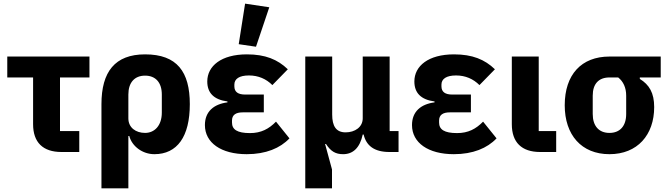

<svg xmlns="http://www.w3.org/2000/svg" viewBox="-20 -836 3676 1056"><path d="M416 0V-115H310V-410H472V-525H20V-410H162V-153C162 -53 216 0 318 0Z M538 200H686V-88H691C706 -31 764 12 829 12C955 12 1024 -85 1024 -263C1024 -441 954 -537 778 -537C612 -537 538 -441 538 -263ZM778 -105C727 -105 686 -134 686 -185V-316C686 -382 720 -420 778 -420C836 -420 870 -382 870 -316V-217C870 -144 829 -105 778 -105Z M1461 -796 1328 -816 1293 -593 1388 -579ZM1498 -167C1459 -127 1416 -104 1355 -104C1284 -104 1256 -124 1256 -162V-173C1256 -204 1277 -218 1315 -218H1431V-316H1328C1290 -316 1269 -330 1269 -361V-371C1269 -402 1296 -421 1349 -421C1401 -421 1444 -402 1478 -368L1563 -455C1507 -509 1439 -537 1338 -537C1197 -537 1120 -473 1120 -388C1120 -326 1155 -288 1231 -278V-273C1155 -263 1107 -222 1107 -148C1107 -51 1196 12 1337 12C1442 12 1521 -21 1572 -75Z M1806 200V96L1768 -44H1773C1799 -4 1825 12 1867 12C1921 12 1959 -22 1975 -96H1980C1994 -36 2037 0 2122 0H2172V-115H2123V-525H1975V-185C1975 -137 1932 -108 1881 -108C1828 -108 1807 -143 1807 -206V-525H1659V200Z M2637 -167C2598 -127 2555 -104 2494 -104C2423 -104 2395 -124 2395 -162V-173C2395 -204 2416 -218 2454 -218H2570V-316H2467C2429 -316 2408 -330 2408 -361V-371C2408 -402 2435 -421 2488 -421C2540 -421 2583 -402 2617 -368L2702 -455C2646 -509 2578 -537 2477 -537C2336 -537 2259 -473 2259 -388C2259 -326 2294 -288 2370 -278V-273C2294 -263 2246 -222 2246 -148C2246 -51 2335 12 2476 12C2581 12 2660 -21 2711 -75Z M3039 -115H2943V-525H2795V-153C2795 -53 2849 0 2951 0H3039Z M3614 -410V-525H3332C3178 -525 3086 -426 3086 -257C3086 -94 3178 12 3332 12C3486 12 3578 -94 3578 -247C3578 -325 3551 -370 3499 -402V-410ZM3380 -410C3408 -388 3424 -354 3424 -310V-209C3424 -143 3390 -105 3332 -105C3274 -105 3240 -143 3240 -209V-310C3240 -376 3274 -410 3332 -410Z"/></svg>

Font: LVC Sans
Style: Bold
Weight: 700
Designer: Mike Abbink, Paul van der Laan, Pieter van Rosmalen
Foundry: Bold Monday
Version: Version 3.0